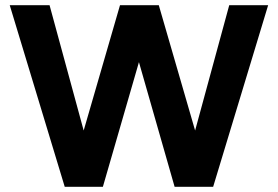

<svg xmlns="http://www.w3.org/2000/svg" viewBox="-20 -720 1070 740"><path d="M229.5 0 17.5 -700H171L302.5 -217L442.5 -700H592L732 -217L863.5 -700H1013.5L801.5 0H653L515.5 -480.5L376.5 0Z"/></svg>

Font: Geologica SemiBold
Style: Regular
Weight: 600
Designer: Sindre Bremnes, Frode Helland
Foundry: Monokrom Skriftforlag AS
Version: Version 1.010;gftools[0.9.28]